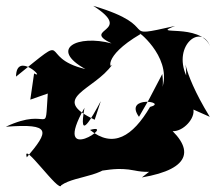

<svg xmlns="http://www.w3.org/2000/svg" viewBox="-29 -604 741 659"><path d="M75 -262 135 -283C124 -127 147 -242 -9 -169C150 -181 139 -154 63 -64C45 -127 176 62 181 32C233 -5 351 6 370 -74C268 23 323 -41 432 -19C571 10 591 -105 458 5C630 -24 645 -96 525 -187C566 -80 726 -266 565 -259L691 -203C584 -377 610 -432 610 -345C564 -449 662 -525 692 -445C660 -527 480 -479 572 -515C364 -468 538 -511 291 -584C435 -492 246 -507 354 -455C237 -486 138 -437 264 -367C94 -407 227 -503 26 -341C27 -431 131 -328 88 -352ZM482 -262 448 -203C394 -278 551 -254 486 -237C426 -135 359 -94 280 -158C377 -186 143 -26 261 -234C239 -113 286 -200 317 -257L296 -193C137 -268 295 -294 356 -382C353 -361 317 -407 453 -487C432 -506 560 -414 529 -306C503 -298 539 -267 528 -350Z"/></svg>

Font: Asimov Silicon
Style: Regular
Weight: 400
Designer: Google
Version: Version 2.000980; 2014